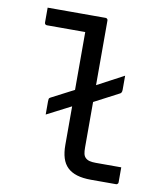

<svg xmlns="http://www.w3.org/2000/svg" viewBox="-84 -820 767 889"><g transform="rotate(10 300.0 -375.0)"><path d="M68 -750Q95 -750 122.5 -750Q150 -750 177 -750Q204 -750 231 -750Q258 -750 285 -750Q312 -750 340 -750Q344 -750 346 -748.5Q348 -747 349.5 -745Q351 -743 351 -739Q351 -693 351 -633Q351 -573 351 -506.5Q351 -440 351 -374Q351 -308 351 -248Q351 -188 351 -142Q351 -124 353.5 -113Q356 -102 363 -95Q371 -87 383 -84Q395 -81 412 -81Q439 -81 465 -81Q491 -81 517 -81H532Q532 -64 532 -46.5Q532 -29 532 -11Q532 -7 530.5 -5Q529 -3 527 -1.5Q525 0 521 0Q510 0 489.5 0Q469 0 446.5 0Q424 0 404 0Q365 0 337.5 -8.5Q310 -17 292.5 -34Q275 -51 267 -77Q259 -103 259 -138Q259 -178 259 -231.5Q259 -285 259 -344Q259 -403 259 -462.5Q259 -522 259 -575.5Q259 -629 259 -669H245Q218 -669 190 -669Q162 -669 134 -669Q106 -669 79 -669Q74 -669 71 -672Q68 -675 68 -680Q68 -697 68 -714.5Q68 -732 68 -750ZM476 -502Q476 -493 476 -480Q476 -467 476 -435Q476 -430 475 -427Q474 -424 472.5 -421.5Q471 -419 467 -417L337 -349Q328 -344 318.5 -342Q309 -340 299.5 -338Q290 -336 279 -330L145 -261Q145 -268 145 -273.5Q145 -279 145 -289.5Q145 -300 145 -323Q145 -331 146 -335Q147 -339 153 -342L282 -409Q291 -414 300 -416Q309 -418 318 -420.5Q327 -423 337 -428Z"/></g></svg>

Font: Recursive Monospace
Style: Regular
Weight: 400
Version: Version 1.047